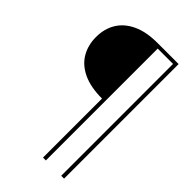

<svg xmlns="http://www.w3.org/2000/svg" viewBox="-244 -774 948 948"><g transform="rotate(45 230.0 -300.0)"><path d="M260 100V-312Q181 -312 128.5 -336.5Q76 -361 50 -405Q24 -449 24 -506Q24 -564 50.5 -607.5Q77 -651 129.5 -675.5Q182 -700 260 -700H407V100H387V-681H280V100Z"/></g></svg>

Font: DM Sans 36pt Thin
Style: Regular
Weight: 250
Designer: Colophon Foundry, Jonny Pinhorn
Foundry: Colophon Foundry
Version: Version 4.004;gftools[0.9.30]